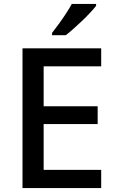

<svg xmlns="http://www.w3.org/2000/svg" viewBox="-20 -961 597 981"><path d="M497 0H95V-714H497V-622H203V-418H479V-327H203V-93H497ZM471 -931Q460 -917 441.5 -897Q423 -877 400.5 -855.5Q378 -834 356 -814.5Q334 -795 316 -781H246V-793Q261 -812 280 -838Q299 -864 317 -891.5Q335 -919 347 -941H471Z"/></svg>

Font: Noto Sans Thai Medium
Style: Regular
Weight: 500
Designer: Monotype Design Team
Foundry: Monotype Imaging Inc.
Version: Version 2.001